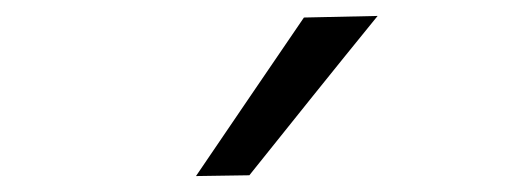

<svg xmlns="http://www.w3.org/2000/svg" viewBox="-20 -798 640 241"><path d="M226 -577Q260 -627 294 -677Q328 -727 361.5 -776L454 -778Q412.5 -727 372.5 -677.2Q332.5 -627.5 293 -578Z"/></svg>

Font: Heraclito
Style: Regular
Weight: 400
Designer: Kostas Bartsokas (font) & Cristiano Sobral (main changes)
Foundry: Kostas Bartsokas (font) & Cristiano Sobral (main changes)
Version: Version 1.00;July 8, 2020;FontCreator 13.0.0.2655 64-bit